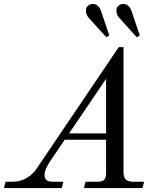

<svg xmlns="http://www.w3.org/2000/svg" viewBox="-64 -950 812 970"><path d="M285 -276H472V-552ZM-44 0 -36 -32H1Q42 -32 74.5 -53Q107 -74 125 -104L536 -712H560V-75Q562 -50 574 -41Q586 -32 608 -32H664L656 0H360L368 -32H430Q451 -32 461.5 -41Q472 -50 472 -78V-244H263L195 -144Q161 -95 161 -66Q161 -32 201 -32H256L248 0ZM524 -895Q524 -902 526 -909Q528 -916 537 -923Q546 -930 559 -930Q588 -930 601 -893L642 -771L627 -762L539 -859Q524 -876 524 -895ZM370 -895Q370 -902 372 -909Q374 -916 383 -923Q392 -930 405 -930Q434 -930 447 -893L488 -771L473 -762L385 -859Q370 -876 370 -895Z"/></svg>

Font: Old Standard TT
Style: Italic
Weight: 400
Italic angle: -15.2°
Designer: Alexey Kryukov <alexios@thessalonica.org.ru>
Version: Version 2.2